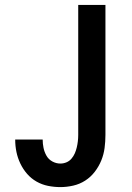

<svg xmlns="http://www.w3.org/2000/svg" viewBox="-20 -755 540 783"><path d="M226 8Q201 8 176 3Q151 -2 129 -14.5Q107 -27 90.5 -46Q74 -65 63 -88Q52 -111 47 -135.5Q42 -160 42 -185Q42 -185 42 -185.5Q42 -186 42 -186H154Q154 -186 154 -186Q154 -186 154 -186Q154 -169 157.5 -152Q161 -135 169.5 -120Q178 -105 193.5 -96.5Q209 -88 226 -88Q239 -88 251 -93Q263 -98 271.5 -108Q280 -118 285 -129.5Q290 -141 293 -153.5Q296 -166 297.5 -179Q299 -192 299 -205V-735H410V-205Q410 -178 406.5 -151.5Q403 -125 393 -100.5Q383 -76 366.5 -54.5Q350 -33 327.5 -18.5Q305 -4 278.5 2Q252 8 226 8Z"/></svg>

Font: Iosevka SS08 Regular
Style: Bold
Weight: 700
Monospace: yes
Designer: Belleve Invis
Foundry: Belleve Invis
Version: Version 16.3.4; ttfautohint (v1.8.4)